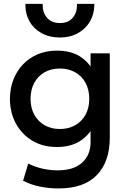

<svg xmlns="http://www.w3.org/2000/svg" viewBox="-20 -780 682 1024"><path d="M292.5 225Q243 225 194.8 215.5Q146.5 206 103 184L130.5 92.5Q168.5 111 208.2 119.8Q248 128.5 287 128.5Q373 128.5 418 87.5Q463 46.5 463 -21.5V-81Q440.5 -49 405 -26.5Q356 4 283 4Q208 4 151.8 -30Q95.5 -64 64.2 -122.2Q33 -180.5 33 -253Q33 -307.5 51 -354.2Q69 -401 102 -436Q135 -471 181 -490.5Q227 -510 283 -510Q356 -510 405 -480Q440.5 -457.5 463 -425.5V-495.5H565.5V-46Q565.5 82.5 496.5 153.8Q427.5 225 292.5 225ZM299.5 -92Q345 -92 380.5 -112Q416 -132 436 -168Q456 -204 456 -253Q456 -302 436 -338.5Q416 -375 380.5 -394.8Q345 -414.5 299.5 -414.5Q253.5 -414.5 218.2 -394.8Q183 -375 163 -338.5Q143 -302 143 -253Q143 -204 163 -168Q183 -132 218.2 -112Q253.5 -92 299.5 -92ZM299.5 -580Q244 -580 202 -603Q160 -626 137.8 -665.2Q115.5 -704.5 115.5 -753Q115.5 -756.5 115.5 -759.5H207.5Q207.5 -756 207.5 -753Q207.5 -711.5 231.8 -684.2Q256 -657 299.5 -657Q343 -657 366.8 -684Q390.5 -711 390.5 -751.5Q390.5 -755.5 390.5 -759.5H483Q483 -757.5 483 -755Q483 -706 460.2 -666.2Q437.5 -626.5 395.8 -603.2Q354 -580 299.5 -580Z"/></svg>

Font: Geologica EX
Style: Regular
Weight: 400
Designer: Sindre Bremnes, Frode Helland
Foundry: Monokrom Skriftforlag AS
Version: Version 1.010;gftools[0.9.28]